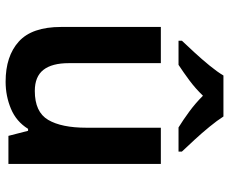

<svg xmlns="http://www.w3.org/2000/svg" viewBox="-86 -720 816 684"><g transform="rotate(90 322.0 -378.0)"><path d="M564 -543V0H464L446 -70H439Q413 -28 367.5 -9Q322 10 271 10Q180 10 128 -37Q76 -84 76 -188V-543H205V-215Q205 -155 229 -124.5Q253 -94 304 -94Q379 -94 407 -141.5Q435 -189 435 -278V-543ZM395 -766Q409 -744 431.5 -716.5Q454 -689 478 -663Q502 -637 520 -618V-606H434Q408 -622 378 -644Q348 -666 321 -693Q295 -666 266 -644.5Q237 -623 211 -606H125V-618Q144 -638 167.5 -663.5Q191 -689 213.5 -716.5Q236 -744 249 -766Z"/></g></svg>

Font: Noto Sans Javanese SemiBold
Style: Regular
Weight: 600
Version: Version 2.004